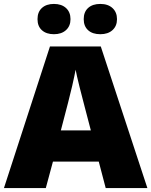

<svg xmlns="http://www.w3.org/2000/svg" viewBox="-20 -952 766 972"><path d="M515.1 0 480 -133.8H248L211.9 0H0L232.9 -716.8H490.2L726.1 0ZM439.9 -292 409.2 -409.2Q398.4 -448.2 383.1 -510.3Q367.7 -572.3 362.8 -599.1Q358.4 -574.2 345.5 -517.1Q332.5 -460 288.1 -292ZM169.9 -855Q169.9 -891.6 192.4 -911.9Q214.8 -932.1 252.9 -932.1Q291.5 -932.1 314.2 -911.4Q336.9 -890.6 336.9 -855Q336.9 -820.3 314.2 -799.6Q291.5 -778.8 252.9 -778.8Q214.8 -778.8 192.4 -798.8Q169.9 -818.8 169.9 -855ZM403.8 -855Q403.8 -891.6 426.3 -911.9Q448.7 -932.1 487.8 -932.1Q526.9 -932.1 549.6 -911.1Q572.3 -890.1 572.3 -855Q572.3 -820.3 549.6 -799.6Q526.9 -778.8 487.8 -778.8Q448.2 -778.8 426 -799.1Q403.8 -819.3 403.8 -855Z"/></svg>

Font: OpenSansExtrabold
Style: Regular
Weight: 800
Foundry: Ascender Corporation
Version: Version 1.10